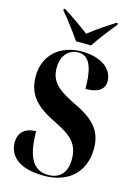

<svg xmlns="http://www.w3.org/2000/svg" viewBox="-138 -1003 766 1085"><g transform="rotate(15 245.0 -460.5)"><path d="M210 -771H298C329 -816 378 -883 412 -921V-931H403C363 -905 298 -863 254 -827C209 -863 145 -905 105 -931H96V-921C130 -883 179 -816 210 -771ZM232 10C374 10 465 -74 465 -211C465 -302 426 -365 304 -423C186 -479 143 -519 143 -599C143 -681 194 -714 240 -714C302 -714 331 -656 331 -525C413 -525 441 -557 441 -599C441 -661 385 -724 256 -724C134 -724 41 -649 41 -521C41 -434 78 -367 198 -308C289 -262 360 -229 360 -122C360 -43 322 -1 253 -1C163 -1 124 -74 124 -222C72 -222 23 -198 23 -130C23 -70 61 10 232 10Z"/></g></svg>

Font: Noto Serif Display Condensed Extra
Style: Regular
Weight: 800
Width: 3
Designer: Monotype Design Team
Foundry: Monotype Imaging Inc.
Version: Version 1.900